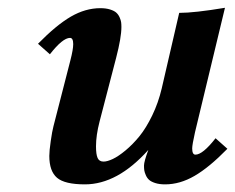

<svg xmlns="http://www.w3.org/2000/svg" viewBox="-20 -466 610 498"><path d="M281.2 -315.9 238.3 -150.9Q229 -115.2 229 -86.4Q229 -65.4 233.2 -56.2Q237.3 -46.9 248.5 -46.9Q258.3 -46.9 272.7 -53.7Q287.1 -60.5 305.7 -75.9Q324.2 -91.3 341.6 -112.5Q358.9 -133.8 374.8 -166.5Q390.6 -199.2 399.4 -236.3L444.8 -432.6Q484.4 -432.6 563.5 -445.8L485.8 -123Q478.5 -90.3 478.5 -81.1Q478.5 -64.9 486.8 -64.9Q505.9 -64.9 539.1 -107.4L569.8 -80.1Q522.5 -31.7 484.6 -9.8Q446.8 12.2 408.2 12.2Q393.6 12.2 382.8 8.8Q372.1 5.4 366.7 0.5Q361.3 -4.4 358.2 -11.7Q355 -19 354.2 -24.4Q353.5 -29.8 353.5 -36.6Q353.5 -46.9 364.7 -77.1Q284.7 12.2 200.2 12.2Q147.9 12.2 127.9 -4.9Q107.9 -22 107.9 -61.5Q107.9 -74.7 111.6 -100.1Q115.2 -125.5 118.7 -138.7L162.6 -309.6Q169.9 -337.9 169.9 -351.6Q169.9 -367.7 161.6 -367.7Q142.6 -367.7 109.4 -325.2L78.6 -352.5Q126 -400.9 163.8 -422.9Q201.7 -444.8 240.2 -444.8Q254.9 -444.8 265.6 -441.4Q276.4 -438 281.7 -433.1Q287.1 -428.2 290.3 -420.9Q293.5 -413.6 294.2 -408.2Q294.9 -402.8 294.9 -396Q294.9 -368.7 281.2 -315.9Z"/></svg>

Font: LL
Style: Bold Italic
Weight: 700
Italic angle: -11.5°
Designer: Philipp H. Poll
Foundry: Philipp H. Poll
Version: Version 2.7.x